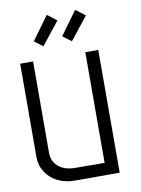

<svg xmlns="http://www.w3.org/2000/svg" viewBox="-102 -1026 804 1094"><g transform="rotate(-10 300.0 -479.0)"><path d="M48 -172 49 -500V-710H124L123 -183Q123 -131 159 -101Q195 -71 256 -71L425 -70L426 -710H501L500 0H242Q185 0 141.5 -22Q98 -44 73 -83Q48 -122 48 -172ZM197 -785 148 -822 247 -958 301 -916ZM362 -785 312 -822 411 -958 466 -916Z"/></g></svg>

Font: Orbit
Style: Regular
Weight: 400
Designer: Sooun Cho
Foundry: JAMO
Version: Version 1.000; ttfautohint (v1.8.4.7-5d5b);gftools[0.9.29]